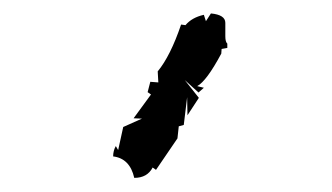

<svg xmlns="http://www.w3.org/2000/svg" viewBox="-20 -505 484 280"><path d="M148.9 -292 152.3 -286.1 159.7 -319.8 187 -332 174.8 -332.5 200.2 -367.2 195.3 -370.6 199.2 -385.7 210.9 -384.8 210 -400.9Q228.5 -423.3 244.1 -469.2L250.5 -468.3Q259.8 -479.5 277.3 -483.4L280.3 -474.1L287.6 -485.4Q308.6 -483.4 308.6 -471.7V-452.1Q308.6 -443.8 311.5 -441.4V-435.1L303.2 -433.6L302.7 -426.8Q281.2 -386.7 267.6 -379.4L277.3 -377L269.5 -370.1L249.5 -388.2L270 -362.3L253.4 -336.9L252.9 -363.3L248 -322.8L240.7 -320.8L238.8 -303.2L207.5 -257.3L202.6 -260.7Q194.8 -245.6 175.8 -245.6Q169.4 -273.9 145 -276.9Q145 -285.2 148.9 -292Z"/></svg>

Font: Truetypewriter PolyglOTT
Style: Regular
Weight: 400
Designer: Sergey Beatoff a.k.a. Sam_T
Version: Version 3.76